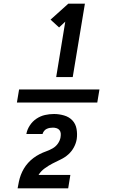

<svg xmlns="http://www.w3.org/2000/svg" viewBox="-20 -868 640 1056"><path d="M515 -304H73L85 -376H527ZM289 -444 339 -749 305 -717 258 -760 356 -848H447L380 -444ZM77 168V167Q80 149 84 130.5Q88 112 94.5 94.5Q101 77 111 60Q121 43 134.5 28Q148 13 164 1Q180 -11 197.5 -20Q215 -29 233.5 -35.5Q252 -42 269.5 -52Q287 -62 298.5 -78.5Q310 -95 313 -113V-114Q315 -125 314 -135Q313 -145 307 -152.5Q301 -160 291 -163Q281 -166 271 -166Q262 -166 253.5 -164.5Q245 -163 236.5 -159Q228 -155 222 -147Q216 -139 214 -131H125Q129 -155 144 -178Q159 -201 181 -215.5Q203 -230 227.5 -235.5Q252 -241 277 -241Q305 -241 332.5 -233Q360 -225 378 -206Q396 -187 401 -159Q406 -131 402 -103Q398 -79 386 -57Q374 -35 355.5 -18.5Q337 -2 314 9Q291 20 269.5 31Q248 42 226.5 57.5Q205 73 192 94H367L355 168Z"/></svg>

Font: Iosevka Extrabold Extended
Style: Italic
Weight: 800
Width: 7
Italic angle: -9°
Monospace: yes
Designer: Belleve Invis
Foundry: Belleve Invis
Version: Version 32.5.0; ttfautohint (v1.8.4)